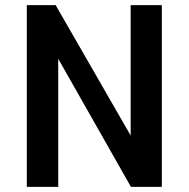

<svg xmlns="http://www.w3.org/2000/svg" viewBox="-20 -725 733 745"><path d="M84 0V-705H196L498 -180H487V-705H608V0H488L194 -518H206V0Z"/></svg>

Font: Nunito Sans 7pt Condensed
Style: Bold
Weight: 700
Width: 3
Designer: Vernon Adams
Foundry: Vernon Adams
Version: Version 3.101;gftools[0.9.27]